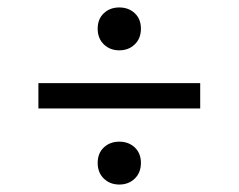

<svg xmlns="http://www.w3.org/2000/svg" viewBox="-20 -587 640 515"><path d="M300 -452Q275 -452 258.5 -468Q242 -484 242 -510Q242 -536 258.5 -551.5Q275 -567 300 -567Q325 -567 341.5 -551.5Q358 -536 358 -510Q358 -484 341.5 -468Q325 -452 300 -452ZM300 -92Q275 -92 258.5 -108Q242 -124 242 -150Q242 -176 258.5 -191.5Q275 -207 300 -207Q325 -207 341.5 -191.5Q358 -176 358 -150Q358 -124 341.5 -108Q325 -92 300 -92ZM83 -296V-364H517V-296Z"/></svg>

Font: Source Code Pro Medium
Style: Italic
Weight: 500
Italic angle: -11°
Monospace: yes
Designer: Paul D. Hunt, Teo Tuominen
Foundry: Adobe Systems Incorporated
Version: Version 1.050;PS 1.000;hotconv 16.6.51;makeotf.lib2.5.65220